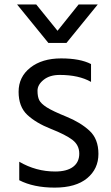

<svg xmlns="http://www.w3.org/2000/svg" viewBox="-20 -812 500 862"><path d="M56.6 -792H142.6L238.3 -673.8L333 -792H418.9L278.3 -619.1H197.3ZM388.7 -524.4V-444.3Q334 -475.6 248 -475.6Q203.1 -475.6 175.8 -453.6Q148.4 -431.6 148.4 -404.8Q148.4 -377.9 156.2 -362.3Q164.1 -346.7 189.9 -330.1Q215.8 -313.5 278.3 -288.1Q340.8 -262.7 381.3 -225.6Q421.9 -188.5 421.9 -121.1Q421.9 -53.7 371.1 -11.7Q320.3 30.3 225.6 30.3Q130.9 30.3 66.4 -2.9V-85.9Q141.6 -42 227.5 -42Q280.3 -42 308.1 -63Q335.9 -84 335.9 -122.1Q335.9 -160.2 305.7 -183.6Q275.4 -207 208.5 -233.4Q141.6 -259.8 102.5 -296.4Q63.5 -333 63.5 -399.9Q63.5 -466.8 116.2 -508.3Q168.9 -549.8 254.4 -549.8Q339.8 -549.8 388.7 -524.4Z"/></svg>

Font: GenEi M Gothic v2 Regular
Style: Regular
Weight: 400
Version: Version 2.0